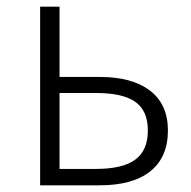

<svg xmlns="http://www.w3.org/2000/svg" viewBox="-20 -554 570 574"><path d="M100 -534H158V-324H278Q375 -324 428.5 -283Q482 -242 482 -164Q482 -84 429.5 -42Q377 0 278 0H100ZM422 -164Q422 -223 384.5 -249.5Q347 -276 267 -276H158V-49H267Q346 -49 384 -76.5Q422 -104 422 -164Z"/></svg>

Font: Merged Yaku Han JP Light
Style: Regular
Weight: 300
Designer: Ryoko NISHIZUKA 西塚涼子 (kana, bopomofo & ideographs); Paul D. Hunt (Latin, Greek & Cyrillic); Sandoll Communications 산돌커뮤니
Foundry: Adobe
Version: Version 2.004